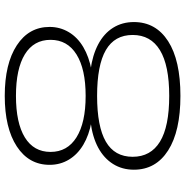

<svg xmlns="http://www.w3.org/2000/svg" viewBox="-6 -746 761 788"><g transform="rotate(-90 374.0 -352.5)"><path d="M374 8Q229 8 150 -42.5Q71 -93 71 -183Q71 -231 94.5 -268.5Q118 -306 161.5 -329.5Q205 -353 268 -361V-357Q213 -367 173.5 -390.5Q134 -414 112.5 -449.5Q91 -485 91 -529Q91 -614 166.5 -663.5Q242 -713 374 -713Q506 -713 581.5 -663.5Q657 -614 657 -529Q657 -486 635.5 -450Q614 -414 574 -390.5Q534 -367 480 -357V-361Q541 -353 585.5 -329.5Q630 -306 653.5 -268.5Q677 -231 677 -183Q677 -93 598.5 -42.5Q520 8 374 8ZM374 -38Q499 -38 561.5 -76Q624 -114 624 -188Q624 -262 562 -298Q500 -334 374 -334Q248 -334 186 -298Q124 -262 124 -188Q124 -114 186 -76Q248 -38 374 -38ZM374 -381Q484 -381 544 -418.5Q604 -456 604 -525Q604 -594 544.5 -630.5Q485 -667 374 -667Q263 -667 203.5 -630.5Q144 -594 144 -525Q144 -456 204 -418.5Q264 -381 374 -381Z"/></g></svg>

Font: Nunito Sans 10pt Expanded ExtraLight
Style: Regular
Weight: 250
Width: 7
Designer: Vernon Adams
Foundry: Vernon Adams
Version: Version 3.101;gftools[0.9.27]